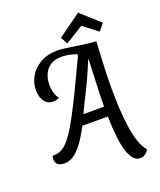

<svg xmlns="http://www.w3.org/2000/svg" viewBox="-182 -988 1050 1259"><g transform="rotate(-20 343.0 -358.0)"><path d="M576 160Q550 160 530.5 139Q511 118 497.5 76.5Q484 35 477 -27Q470 -89 468 -170H291Q246 -86 211.5 -45Q177 -4 149.5 9Q122 22 98 22Q64 22 50 7.5Q36 -7 36 -27Q36 -35 37.5 -40.5Q39 -46 40 -51Q66 -51 88.5 -58.5Q111 -66 133.5 -86.5Q156 -107 182.5 -145.5Q209 -184 242.5 -246.5Q276 -309 320 -399.5Q364 -490 422 -614L417 -624Q402 -629 374.5 -635.5Q347 -642 318 -642Q248 -642 213.5 -600.5Q179 -559 179 -494Q179 -467 186 -441.5Q193 -416 209 -394Q200 -390 189 -387Q178 -384 166 -384Q140 -384 121.5 -398.5Q103 -413 93.5 -438Q84 -463 84 -495Q84 -543 109.5 -587.5Q135 -632 185 -661Q235 -690 307 -690Q326 -690 359.5 -685.5Q393 -681 432 -675Q471 -669 506.5 -664.5Q542 -660 566 -660Q565 -632 562 -581.5Q559 -531 556.5 -467Q554 -403 554 -333Q554 -265 557.5 -196.5Q561 -128 570 -66Q579 -4 595 44Q611 92 636 120Q630 132 620.5 141Q611 150 600 155Q589 160 576 160ZM323 -239H467Q467 -267 468.5 -319.5Q470 -372 473 -437Q476 -502 478 -566H475Q434 -463 392 -380Q350 -297 323 -239ZM382 -711 356 -760 517 -876H518L648 -759L609 -711L508 -788Z"/></g></svg>

Font: Sansita Swashed Light Light
Style: Regular
Weight: 300
Version: Version 1.003